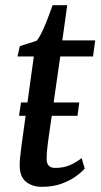

<svg xmlns="http://www.w3.org/2000/svg" viewBox="-20 -711 388 741"><path d="M53.5 -264 61 -315.5H286L279 -264ZM167 -175.5Q165 -158.5 163.2 -145.8Q161.5 -133 160.8 -121.5Q160 -110 160 -96.5Q160 -80.5 168 -71.8Q176 -63 192.5 -63Q229 -63 254.2 -75.5Q279.5 -88 295 -101L307 -60.5Q295.5 -47 272.8 -30.5Q250 -14 217.5 -2Q185 10 142 10Q104.5 10 80.2 -9.5Q56 -29 56 -74Q56 -79.5 56.2 -86.2Q56.5 -93 57.5 -102.2Q58.5 -111.5 60 -124Q61.5 -136.5 63.5 -153L110.5 -493H47.5L56.5 -533L121 -553.5Q131.5 -565.5 143 -589.8Q154.5 -614 165 -641.8Q175.5 -669.5 183 -691H239.5L220.5 -555H347.5L339 -493H212.5Z"/></svg>

Font: Merriweather Light 18pt
Style: Italic
Weight: 400
Italic angle: -7.8°
Version: Version 2.101